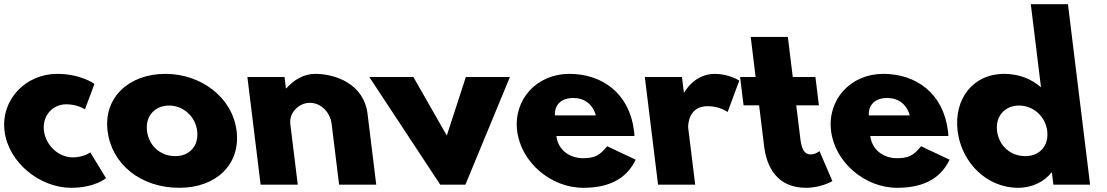

<svg xmlns="http://www.w3.org/2000/svg" viewBox="-30 -880 5275 915"><path d="M286 -383C339 -383 374.9 -359 374.9 -359L420.1 -480C420.1 -480 356.2 -528 242.2 -528C93.2 -528 -26.9 -406 -8.3 -255C10.1 -105 160.8 15 308.8 15C422.8 15 475.2 -31 475.2 -31L400.1 -154C400.1 -154 370 -130 317 -130C250 -130 188.2 -186 179.4 -257C170.8 -327 219 -383 286 -383Z M482.6 -256C502 -98 639.8 15 824.8 15C1001.8 15 1117 -98 1097.6 -256C1077.9 -416 928.2 -528 758.2 -528C585.2 -528 462.9 -416 482.6 -256ZM670.6 -256C661.8 -327 708.7 -377 775.7 -377C841.7 -377 900.8 -327 909.6 -256C918.2 -186 874.3 -136 805.3 -136C733.3 -136 679.2 -186 670.6 -256Z M1212 0H1389L1353.4 -290C1347.1 -341 1393.1 -390 1446.1 -390C1503.1 -390 1544.1 -341 1550.4 -290L1586 0H1763L1721.5 -338C1703.9 -481 1567.2 -528 1473.2 -528C1417.2 -528 1369.7 -499 1334.6 -459H1332.6L1326 -513H1149Z M1940 -513H1730L2068 0H2188L2400 -513H2190L2099.3 -234Z M2993.5 -232C2993.8 -238 2992.4 -249 2991.6 -256C2969.5 -436 2839.2 -528 2683.2 -528C2528.2 -528 2416.1 -406 2434.6 -256C2452.9 -107 2594.8 15 2749.8 15C2863.8 15 2953.3 -22 2999.4 -119L2863.5 -183C2826.2 -137 2802.5 -126 2745.5 -126C2700.5 -126 2631.2 -153 2621.5 -232ZM2614.5 -330C2611.7 -377 2641.3 -413 2702.3 -413C2754.3 -413 2794.9 -384 2809.5 -330Z M3106 0H3283L3249.8 -270C3248.3 -283 3250.1 -374 3342.1 -374C3401.1 -374 3437.5 -346 3437.5 -346L3493.1 -496C3493.1 -496 3443.2 -528 3377.2 -528C3276.2 -528 3231.1 -439 3231.1 -439H3229.1L3220 -513H3043Z M3571 -513H3497L3513.6 -378H3587.6L3611.8 -181C3622.9 -90 3669.8 15 3810.8 15C3883.8 15 3936.9 -17 3936.9 -17L3875.4 -160C3875.4 -160 3856.3 -144 3833.3 -144C3805.3 -144 3790.5 -167 3784.6 -215L3764.6 -378H3872.6L3856 -513H3748L3724.6 -704H3547.6Z M4489.5 -232C4489.8 -238 4488.4 -249 4487.6 -256C4465.5 -436 4335.2 -528 4179.2 -528C4024.2 -528 3912.1 -406 3930.6 -256C3948.9 -107 4090.8 15 4245.8 15C4359.8 15 4449.3 -22 4495.4 -119L4359.5 -183C4322.2 -137 4298.5 -126 4241.5 -126C4196.5 -126 4127.2 -153 4117.5 -232ZM4110.5 -330C4107.7 -377 4137.3 -413 4198.3 -413C4250.3 -413 4290.9 -384 4305.5 -330Z M4533.6 -256C4552 -106 4671.8 15 4821.8 15C4891.8 15 4948 -16 4980.9 -58H4982.9L4990 0H5165L5059.4 -860H4882.4L4931 -464C4884 -505 4824.2 -528 4755.2 -528C4605.2 -528 4515.1 -406 4533.6 -256ZM4721.6 -256C4712.8 -327 4759.7 -377 4826.7 -377C4892.7 -377 4951.8 -327 4960.6 -256C4969.2 -186 4925.3 -136 4856.3 -136C4784.3 -136 4730.2 -186 4721.6 -256Z"/></svg>

Font: Hussar
Style: BdOpOblOne
Weight: 700
Foundry: Cannot Into Space Fonts
Version: Version 2.00